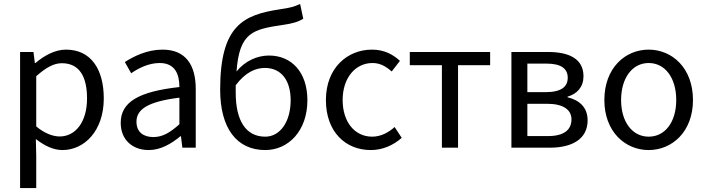

<svg xmlns="http://www.w3.org/2000/svg" viewBox="-20 -750 3585 975"><path d="M82 205H164V41L162 -44C207 -9 252 12 297 12C408 12 507 -85 507 -250C507 -401 440 -498 315 -498C258 -498 204 -467 160 -430H157L150 -486H82ZM283 -57C251 -57 208 -71 164 -108V-363C212 -406 253 -429 294 -429C386 -429 422 -357 422 -250C422 -130 363 -57 283 -57Z M735 12C796 12 850 -20 896 -58H899L906 0H974V-298C974 -419 924 -498 805 -498C727 -498 659 -464 614 -435L646 -378C684 -404 735 -430 791 -430C871 -430 891 -370 891 -308C684 -285 593 -232 593 -126C593 -39 654 12 735 12ZM759 -54C711 -54 673 -77 673 -132C673 -194 729 -234 891 -254V-119C844 -77 806 -54 759 -54Z M1327 12C1445 12 1541 -86 1541 -241C1541 -383 1461 -468 1346 -468C1285 -468 1224 -440 1181 -387C1196 -587 1264 -601 1420 -624C1461 -630 1494 -638 1520 -655L1504 -730C1474 -716 1457 -711 1403 -703C1218 -675 1098 -623 1098 -295C1098 -99 1182 12 1327 12ZM1327 -56C1228 -56 1177 -138 1177 -279C1177 -292 1177 -305 1177 -317C1226 -383 1278 -405 1325 -405C1409 -405 1456 -341 1456 -241C1456 -131 1402 -56 1327 -56Z M1863 12C1921 12 1976 -11 2020 -50L1984 -105C1954 -78 1915 -56 1870 -56C1781 -56 1720 -131 1720 -242C1720 -354 1784 -430 1872 -430C1911 -430 1941 -412 1969 -387L2011 -441C1977 -472 1933 -498 1869 -498C1744 -498 1635 -405 1635 -242C1635 -81 1734 12 1863 12Z M2224 0H2306V-419H2469V-486H2061V-419H2224Z M2577 0H2772C2884 0 2964 -43 2964 -139C2964 -209 2917 -243 2862 -256V-259C2912 -274 2943 -309 2943 -363C2943 -451 2870 -486 2764 -486H2577ZM2658 -282V-427H2756C2831 -427 2863 -400 2863 -355C2863 -310 2831 -282 2750 -282ZM2658 -59V-223H2758C2840 -223 2882 -193 2882 -144C2882 -90 2843 -59 2763 -59Z M3274 12C3393 12 3499 -81 3499 -242C3499 -405 3393 -498 3274 -498C3155 -498 3049 -405 3049 -242C3049 -81 3155 12 3274 12ZM3274 -56C3191 -56 3134 -131 3134 -242C3134 -354 3191 -430 3274 -430C3358 -430 3414 -354 3414 -242C3414 -131 3358 -56 3274 -56Z"/></svg>

Font: Giro Sans Regular
Style: Regular
Weight: 400
Designer: Paul D. Hunt
Foundry: Adobe Systems Incorporated
Version: Version 1.000;PS 1.0;hotconv 1.0.88;makeotf.lib2.5.647800